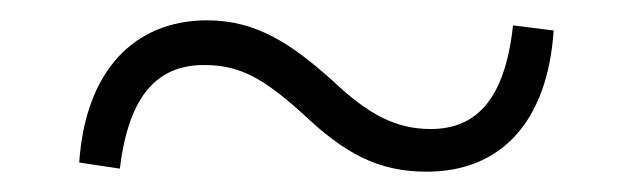

<svg xmlns="http://www.w3.org/2000/svg" viewBox="-20 -470 620 189"><path d="M308 -390C268 -426 233 -450 184 -450C112 -450 64 -400 58 -310L98 -304C107 -379 137 -406 181 -406C216 -406 239 -393 277 -359C319 -319 352 -301 400 -301C473 -301 519 -350 525 -440L485 -445C477 -371 448 -343 404 -343C369 -343 342 -358 308 -390Z"/></svg>

Font: Noto Serif CJK KR
Style: Regular
Weight: 400
Designer: Ryoko NISHIZUKA 西塚涼子 (kana & ideographs); Frank Grießhammer (Latin, Greek & Cyrillic); Wenlong ZHANG 张文龙 (bopomofo); San
Foundry: Adobe
Version: Version 2.001;hotconv 1.1.0;makeotfexe 2.6.0